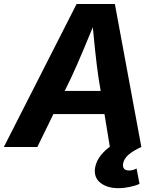

<svg xmlns="http://www.w3.org/2000/svg" viewBox="-43 -748 806 977"><path d="M-23.4 0 346.7 -727.5H541.5L676.3 0H516.1L458.5 -351.1Q448.7 -417.5 440.2 -498.5Q431.6 -579.6 422.9 -674.8H456.5Q418 -581.5 384 -500.5Q350.1 -419.4 318.4 -351.1L147 0ZM160.6 -167.5 179.7 -285.2H566.9L547.9 -167.5ZM559.1 209.5Q502 209.5 467.5 181.9Q433.1 154.3 440.9 105Q446.8 71.8 469.5 43Q492.2 14.2 525.9 -8.3L676.3 0Q633.3 19.5 610.6 39.6Q587.9 59.6 583.5 84Q580.6 101.1 588.4 110.4Q596.2 119.6 613.8 119.6Q624.5 119.6 634.3 116.7Q644 113.8 651.9 109.4L667 187.5Q647.9 196.8 617.9 203.1Q587.9 209.5 559.1 209.5Z"/></svg>

Font: Inter 16pt
Style: Bold Italic
Weight: 700
Italic angle: -9.3988°
Version: Version 4.001;git-66647c0bb